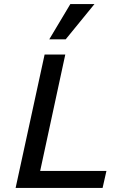

<svg xmlns="http://www.w3.org/2000/svg" viewBox="-20 -927 593 947"><path d="M57 0 200 -658H302L160 0ZM89 0 107 -84H505L486 0ZM223 -733 327 -907H446L304 -733Z"/></svg>

Font: Ysabeau Office SemiBold
Style: Italic
Weight: 600
Italic angle: -12°
Designer: Christian Thalmann (Catharsis Fonts)
Version: Version 2.001;gftools[0.9.30]; featfreeze: tnum,lnum,ss02